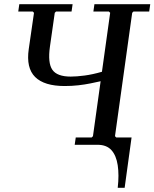

<svg xmlns="http://www.w3.org/2000/svg" viewBox="-20 -690 736 915"><path d="M450 -35H607L574 205H541Q548 144 541 97.5Q534 51 511 25.5Q488 0 445 0ZM288 -280Q191 -280 147.5 -323Q104 -366 117 -456L142 -629L136 -635H67L72 -670H326L321 -635H247L241 -629L218 -468Q207 -390 229.5 -357.5Q252 -325 317 -325Q345 -325 383 -330Q421 -335 466 -348L460 -303Q438 -298 411 -292.5Q384 -287 353 -283.5Q322 -280 288 -280ZM616 -635 610 -629 528 -41 534 -35H607L602 0H336L341 -35H417L423 -41L505 -629L499 -635H425L430 -670H696L691 -635Z"/></svg>

Font: Brygada 1918 Medium
Style: Italic
Weight: 500
Italic angle: -8°
Designer: Mateusz Machalski | Borys Kosmynka | Przemek Hoffer
Foundry: NIEPODLEGLA 2018
Version: Version 3.006